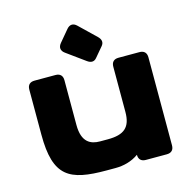

<svg xmlns="http://www.w3.org/2000/svg" viewBox="-114 -909 1010 1021"><g transform="rotate(-15 390.5 -398.5)"><path d="M718.8 -39.1V-523.4C718.8 -548.8 705.1 -562.5 679.7 -562.5H564.5C539.1 -562.5 525.4 -548.8 525.4 -523.4V-274.9C525.4 -189.9 487.3 -158.2 397.5 -158.2H354.5C303.7 -158.2 255.9 -179.2 255.9 -274.9V-521.5C255.9 -546.9 242.2 -560.5 216.8 -560.5H101.6C76.2 -560.5 62.5 -546.9 62.5 -521.5V-273.4C62.5 -41 144.5 0 347.7 0H397.5C441.9 0 486.8 -11.2 525.4 -38.6C525.4 -13.7 539.1 0 564.5 0H679.7C705.1 0 718.8 -13.7 718.8 -39.1ZM487.8 -696.8 397.5 -783.7C378.9 -801.8 358.9 -800.8 342.3 -781.2L289.1 -717.8C272.5 -697.8 274.9 -677.7 295.9 -662.6L397.5 -588.9C417 -574.7 435.1 -575.2 448.7 -591.8L494.1 -645.5C507.8 -662.1 505.4 -679.7 487.8 -696.8Z"/></g></svg>

Font: Gyrotrope Black
Style: Regular
Weight: 900
Designer: David Moles
Version: Version 1.003;Glyphs 3.3.1 (3343)